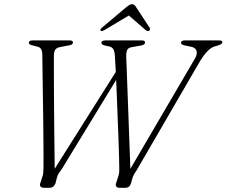

<svg xmlns="http://www.w3.org/2000/svg" viewBox="-20 -892 1076 912"><path d="M539 -564.5 543.5 -531.5 273.5 -89Q264 -76.5 258.5 -67.8Q253 -59 250 -47L243.5 -21Q239.5 -11 232.5 -5.5Q225.5 0 214 0H189.5Q177 0 172.2 -6.5Q167.5 -13 172 -24L180.5 -50.5Q184.5 -60.5 185.2 -69.5Q186 -78.5 186.5 -90Q187 -104 186.8 -140.5Q186.5 -177 186.2 -228Q186 -279 185.2 -336.5Q184.5 -394 183.5 -450.5Q182.5 -507 182 -554.8Q181.5 -602.5 181 -633Q180.5 -650.5 174.8 -659.5Q169 -668.5 155 -671L138.5 -675.5Q127 -677.5 122 -681Q117 -684.5 117 -688.5Q117 -694.5 121.5 -697.2Q126 -700 134 -700H311Q319.5 -700 323 -697.5Q326.5 -695 326.5 -690Q326.5 -684.5 321.2 -681Q316 -677.5 305 -676L268 -669Q251.5 -666.5 244 -657.8Q236.5 -649 236 -629Q236 -604.5 236 -563.2Q236 -522 236.2 -470.2Q236.5 -418.5 237 -362.2Q237.5 -306 238 -251Q238.5 -196 239.2 -148Q240 -100 240 -65.5L223.5 -64.5ZM839.5 -689Q839.5 -694 844.5 -697Q849.5 -700 857.5 -700H1020Q1029 -700 1032.5 -697.8Q1036 -695.5 1036 -690.5Q1036 -682.5 1014 -675.5L999 -671.5Q988 -668 977.8 -660Q967.5 -652 956.5 -639Q945.5 -626 933 -606.5L629.5 -84Q624 -76 618.8 -67.2Q613.5 -58.5 609.5 -47.5L602 -21Q598.5 -10 592 -5Q585.5 0 576.5 0H547Q536.5 0 532 -6.8Q527.5 -13.5 532.5 -25.5L542 -55Q546 -65.5 546.2 -74.5Q546.5 -83.5 546.5 -94Q546.5 -109.5 545.5 -148.8Q544.5 -188 542.5 -240.8Q540.5 -293.5 538.2 -351.8Q536 -410 533.8 -464.8Q531.5 -519.5 529.5 -563Q527.5 -606.5 525.5 -628.5Q524 -649 518 -658.8Q512 -668.5 498 -671.5L475.5 -676.5Q469.5 -678 465.5 -681.2Q461.5 -684.5 461.5 -688.5Q461.5 -694 466.5 -697Q471.5 -700 480.5 -700H654Q662 -700 665.5 -697.8Q669 -695.5 669 -690Q669 -684.5 664.2 -681.2Q659.5 -678 653 -676.5L609 -668.5Q591 -666 585.2 -656.8Q579.5 -647.5 579.5 -625Q580 -605.5 581.8 -563.2Q583.5 -521 585.5 -465.2Q587.5 -409.5 589.8 -349.2Q592 -289 594 -232.5Q596 -176 597.8 -132.5Q599.5 -89 600 -67.5L584 -64L905.5 -613Q918 -634 913.8 -649.5Q909.5 -665 889.5 -669.5L857 -676.5Q839.5 -680 839.5 -689ZM599 -822.5H587.5L672.5 -748.5Q681 -742 688 -746Q691 -748 692.5 -751.8Q694 -755.5 691 -760L626.5 -858Q622.5 -865 618.2 -868.5Q614 -872 607 -872Q600.5 -872 594.5 -868.5Q588.5 -865 580 -858L463.5 -760Q458.5 -755.5 457.2 -751.8Q456 -748 458.5 -746Q461.5 -743.5 465.2 -744.5Q469 -745.5 475 -748.5Z"/></svg>

Font: Fraunces ExtraLight
Style: Italic
Weight: 250
Italic angle: -16°
Version: Version 1.000;[b76b70a41]